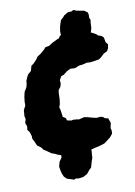

<svg xmlns="http://www.w3.org/2000/svg" viewBox="-85 -677 608 863"><g transform="rotate(-10 219.0 -246.0)"><path d="M183 130 171 126 151 120 139 108 133 94 129 78 126 61 132 39 144 22V11L133 8L116 0L102 -5L84 -18L71 -26L61 -39L45 -50L35 -73L29 -84V-96L23 -115L14 -127L16 -142L10 -159L15 -176L12 -190L14 -217L24 -236V-253L27 -277L32 -298L43 -316L47 -331L48 -344L54 -359L61 -372L76 -385L82 -407L96 -418L108 -431L117 -444L133 -454L150 -469L159 -479L176 -482L193 -493L220 -506L225 -507L229 -514L237 -522L236 -537L240 -560L243 -570L249 -587L261 -598L267 -605L285 -616L303 -617L311 -622L326 -616L359 -610L373 -600L376 -589L375 -576L380 -564L378 -554L377 -529L372 -511L371 -508H373L395 -496L399 -491L417 -484L425 -476L429 -454L438 -443L435 -425L428 -413L412 -405L396 -390L386 -383L361 -379L345 -377L329 -378L310 -373L293 -371L273 -363L253 -364L239 -358L233 -354L219 -343L206 -338L197 -322L198 -306L194 -292L184 -279L182 -266L181 -237L178 -216L173 -201L176 -192L179 -173L181 -157L194 -149L197 -138L216 -134L225 -136L241 -135L251 -133L276 -139L291 -136L309 -131L330 -126L348 -128L359 -125L367 -118L381 -115L389 -93L384 -70L387 -58L386 -44L374 -29L345 -7L323 0L297 6L282 10V21L281 28L280 47L275 61L267 89L256 100L244 115L225 125L203 128L191 126Z"/></g></svg>

Font: Winky Rough
Style: Bold Italic
Weight: 700
Italic angle: -8.97852°
Designer: Simon Atzbach
Foundry: typofactur
Version: Version 1.206; ttfautohint (v1.8.4.7-5d5b)